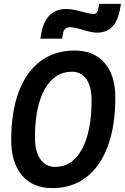

<svg xmlns="http://www.w3.org/2000/svg" viewBox="-20 -965 647 995"><path d="M250.5 9.8Q150.4 9.8 94.2 -55.9Q38.1 -121.6 38.1 -239.3Q38.1 -385.3 77.1 -489Q116.2 -592.8 189.9 -647.9Q263.7 -703.1 367.2 -703.1Q466.3 -703.1 522 -638.9Q577.6 -574.7 577.6 -459.5Q577.6 -312 538.6 -207Q499.5 -102.1 426.5 -46.1Q353.5 9.8 250.5 9.8ZM266.1 -100.1Q355 -100.1 404.8 -191.9Q454.6 -283.7 454.6 -447.3Q454.6 -516.1 427.7 -554.7Q400.9 -593.3 353 -593.3Q262.7 -593.3 211.9 -502.9Q161.1 -412.6 161.1 -251.5Q161.1 -180.2 189 -140.1Q216.8 -100.1 266.1 -100.1ZM189 -764.6 193.4 -789.1Q216.3 -918.5 323.7 -918.5Q346.2 -918.5 373.3 -912.1Q400.4 -905.8 425.3 -899.4Q449.7 -892.6 464.4 -892.6Q484.4 -892.6 489.3 -918L494.1 -944.8H606.9L602.5 -920.4Q581.1 -795.9 483.9 -795.9Q461.9 -795.9 435.1 -803Q408.2 -810.1 383.8 -817.4Q359.4 -824.2 343.8 -824.2Q313 -824.2 307.1 -793.9L301.8 -764.6Z"/></svg>

Font: CaskaydiaCove NFP SemiBold
Style: Italic
Weight: 600
Italic angle: -10°
Designer: Aaron Bell
Foundry: Saja Typeworks
Version: Version 2111.001; VTT 6.35;Nerd Fonts 3.1.1